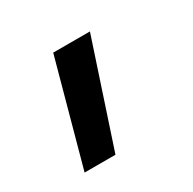

<svg xmlns="http://www.w3.org/2000/svg" viewBox="-71 -176 392 389"><g transform="rotate(-30 125.0 19.0)"><path d="M178.7 -101.6H92.8L26.4 140.6H98.6Z"/></g></svg>

Font: Wanted Sans
Style: Regular
Weight: 400
Designer: Original Design by Kil Hyung-jin and Kang Hanbin, Wanted Lab, Inc; Hangeul from Source Han Sans by Jang Soo-young and Ka
Foundry: Wanted Lab, Inc.
Version: Version 1.001;Glyphs 3.2 (3227)